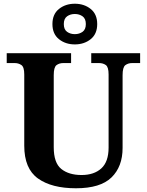

<svg xmlns="http://www.w3.org/2000/svg" viewBox="-20 -999 787 1029"><path d="M387 10Q257 10 183.5 -42.5Q110 -95 110 -218V-600Q110 -640 94.5 -650.5Q79 -661 59 -661H16V-714H361V-661H319Q298 -661 283 -650Q268 -639 268 -596V-210Q268 -126 308.5 -93.5Q349 -61 417 -61Q484 -61 523 -96.5Q562 -132 562 -208V-600Q562 -640 547 -650.5Q532 -661 511 -661H469V-714H731V-661H688Q667 -661 652 -650Q637 -639 637 -596V-206Q637 -106 577.5 -48Q518 10 387 10ZM381 -761Q331 -761 296 -789Q261 -817 261 -870Q261 -923 296 -951Q331 -979 381 -979Q431 -979 466 -951Q501 -923 501 -870Q501 -817 466 -789Q431 -761 381 -761ZM381 -816Q405 -816 422.5 -828.5Q440 -841 440 -870Q440 -899 422.5 -911.5Q405 -924 381 -924Q357 -924 339.5 -911.5Q322 -899 322 -870Q322 -841 339.5 -828.5Q357 -816 381 -816Z"/></svg>

Font: Noto Serif Yezidi
Style: Bold
Weight: 700
Designer: Dalton Maag Ltd
Foundry: Dalton Maag Ltd
Version: Version 1.001; ttfautohint (v1.8.4.7-5d5b)